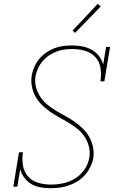

<svg xmlns="http://www.w3.org/2000/svg" viewBox="-20 -982 640 1010"><path d="M246 8Q219 8 193 3.5Q167 -1 145.5 -13.5Q124 -26 108.5 -46.5Q93 -67 86 -91L71 0H50L80 -181H101Q95 -147 100.5 -113Q106 -79 126.5 -55Q147 -31 179.5 -21Q212 -11 247 -11Q280 -11 313 -18Q346 -25 375.5 -43.5Q405 -62 425 -91.5Q445 -121 450 -154Q455 -184 447.5 -212Q440 -240 424.5 -263.5Q409 -287 387 -304.5Q365 -322 341 -336.5Q317 -351 292 -364.5Q267 -378 244 -394Q221 -410 201 -429.5Q181 -449 167.5 -473Q154 -497 148 -526Q142 -555 147 -585Q151 -608 161 -630.5Q171 -653 186.5 -672Q202 -691 223 -705.5Q244 -720 266.5 -728.5Q289 -737 312.5 -740Q336 -743 359 -743Q386 -743 412.5 -738Q439 -733 461.5 -720.5Q484 -708 500 -688Q516 -668 523 -643L538 -735H559L529 -554H508Q514 -588 509 -622Q504 -656 483 -680Q462 -704 429.5 -714Q397 -724 363 -724Q342 -724 320.5 -721.5Q299 -719 278 -711Q257 -703 238 -690.5Q219 -678 204.5 -661Q190 -644 180.5 -623.5Q171 -603 167 -582Q162 -552 169.5 -523.5Q177 -495 192.5 -472Q208 -449 230 -431Q252 -413 276 -398.5Q300 -384 324.5 -371Q349 -358 372 -342Q395 -326 415 -306.5Q435 -287 449 -262.5Q463 -238 469 -209.5Q475 -181 471 -151Q466 -126 455 -103.5Q444 -81 427 -61.5Q410 -42 388 -28.5Q366 -15 342 -6.5Q318 2 294 5Q270 8 246 8ZM375 -809 362 -821 494 -962 510 -948Z"/></svg>

Font: Iosevka Curly Slab ThEx
Style: Italic
Weight: 100
Width: 7
Italic angle: -9°
Monospace: yes
Designer: Belleve Invis
Foundry: Belleve Invis
Version: Version 11.1.0; ttfautohint (v1.8.3)